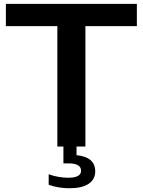

<svg xmlns="http://www.w3.org/2000/svg" viewBox="-20 -760 740 996"><path d="M277.5 0V-624.5H10.5V-740H690V-624.5H423V0ZM340.5 216.5Q282.5 216.5 232.5 198.5V144Q259 153.5 284.8 157.8Q310.5 162 334.5 162Q400.5 162 400.5 125.5Q400.5 87.5 335 87.5H309V-10H377V45Q474 54.5 474 129Q474 170.5 439.8 193.5Q405.5 216.5 340.5 216.5Z"/></svg>

Font: Encode Sans Expanded Expanded SemiBold
Style: Regular
Weight: 600
Width: 7
Designer: Multiple Designers
Foundry: Impallari Type
Version: Version 3.000; ttfautohint (v1.8.3) -l 8 -r 50 -G 200 -x 14 